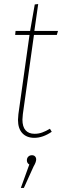

<svg xmlns="http://www.w3.org/2000/svg" viewBox="-20 -672 309 950"><path d="M93 -107Q91 -87 91 -80Q91 -45 106.5 -27.5Q122 -10 151 -10Q171 -10 189 -16.5Q207 -23 227 -35L236 -20Q192 10 150 10Q112 10 90.5 -13Q69 -36 69 -79Q69 -87 71 -107L126 -499H55L57 -519H129L152 -650L169 -652L150 -519H267L261 -499H148ZM159 117Q159 130 146 152L98 258H83L125 142Q113 135 113 121Q113 110 120 103Q127 96 138 96Q148 96 153.5 102Q159 108 159 117Z"/></svg>

Font: Fira Sans Extra Condensed Thin
Style: Italic
Weight: 250
Width: 3
Italic angle: -8°
Designer: Carrois Corporate & Edenspiekermann AG
Foundry: Carrois Corporate GbR & Edenspiekermann AG
Version: Version 4.203